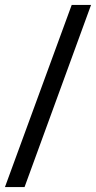

<svg xmlns="http://www.w3.org/2000/svg" viewBox="-30 -749 387 774"><path d="M259 -729H337L69 5H-10Z"/></svg>

Font: Rosario SemiBold
Style: Regular
Weight: 600
Designer: Hector Gatti
Foundry: Omnibus Type
Version: Version 1.101; ttfautohint (v1.8.1.43-b0c9)